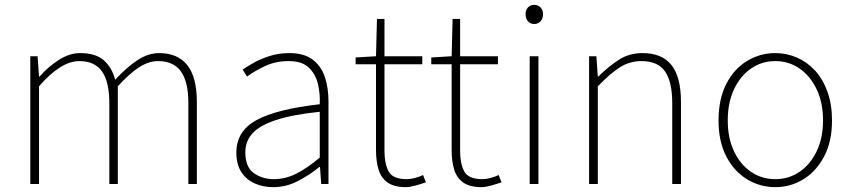

<svg xmlns="http://www.w3.org/2000/svg" viewBox="-20 -759 3511 792"><path d="M105 0V-527H135L141 -443H143Q179 -484 223 -512Q267 -540 310 -540Q375 -540 408.5 -510Q442 -480 455 -430Q502 -481 546.5 -510.5Q591 -540 636 -540Q713 -540 752.5 -490.5Q792 -441 792 -339V0H757V-334Q757 -421 726.5 -464Q696 -507 632 -507Q593 -507 553 -481Q513 -455 466 -403V0H431V-334Q431 -421 401 -464Q371 -507 307 -507Q269 -507 227.5 -481Q186 -455 141 -403V0Z M1107 13Q1066 13 1031.5 -2Q997 -17 976 -48.5Q955 -80 955 -130Q955 -218 1038 -263.5Q1121 -309 1299 -329Q1301 -372 1291.5 -412.5Q1282 -453 1254 -480Q1226 -507 1171 -507Q1115 -507 1070 -485Q1025 -463 999 -443L981 -472Q998 -484 1026.5 -500Q1055 -516 1092.5 -528Q1130 -540 1173 -540Q1235 -540 1270.5 -512.5Q1306 -485 1320.5 -440Q1335 -395 1335 -341V0H1305L1300 -70H1297Q1257 -37 1208.5 -12Q1160 13 1107 13ZM1110 -20Q1157 -20 1202 -42.5Q1247 -65 1299 -109V-298Q1185 -286 1117.5 -263.5Q1050 -241 1021 -208.5Q992 -176 992 -131Q992 -70 1027 -45Q1062 -20 1110 -20Z M1655 13Q1606 13 1579 -6Q1552 -25 1541.5 -59.5Q1531 -94 1531 -140V-494H1447V-522L1531 -527L1535 -681H1566V-527H1722V-494H1566V-135Q1566 -84 1583 -52Q1600 -20 1658 -20Q1673 -20 1692 -25Q1711 -30 1725 -37L1737 -7Q1714 1 1691.5 7Q1669 13 1655 13Z M1967 13Q1918 13 1891 -6Q1864 -25 1853.5 -59.5Q1843 -94 1843 -140V-494H1759V-522L1843 -527L1847 -681H1878V-527H2034V-494H1878V-135Q1878 -84 1895 -52Q1912 -20 1970 -20Q1985 -20 2004 -25Q2023 -30 2037 -37L2049 -7Q2026 1 2003.5 7Q1981 13 1967 13Z M2165 0V-527H2201V0ZM2184 -660Q2168 -660 2158 -671Q2148 -682 2148 -701Q2148 -718 2158 -728.5Q2168 -739 2184 -739Q2199 -739 2209.5 -728.5Q2220 -718 2220 -701Q2220 -682 2209.5 -671Q2199 -660 2184 -660Z M2410 0V-527H2440L2446 -443H2448Q2489 -484 2532 -512Q2575 -540 2630 -540Q2711 -540 2750 -490.5Q2789 -441 2789 -339V0H2753V-334Q2753 -421 2723.5 -464Q2694 -507 2626 -507Q2577 -507 2536.5 -481Q2496 -455 2446 -403V0Z M3178 13Q3115 13 3061.5 -19.5Q3008 -52 2976 -113.5Q2944 -175 2944 -262Q2944 -351 2976 -413Q3008 -475 3061.5 -507.5Q3115 -540 3178 -540Q3225 -540 3267.5 -521.5Q3310 -503 3342.5 -467.5Q3375 -432 3393.5 -380Q3412 -328 3412 -262Q3412 -175 3379.5 -113.5Q3347 -52 3294 -19.5Q3241 13 3178 13ZM3178 -20Q3234 -20 3278.5 -50.5Q3323 -81 3349 -135.5Q3375 -190 3375 -262Q3375 -335 3349 -390Q3323 -445 3278.5 -476Q3234 -507 3178 -507Q3122 -507 3077.5 -476Q3033 -445 3007.5 -390Q2982 -335 2982 -262Q2982 -190 3007.5 -135.5Q3033 -81 3077.5 -50.5Q3122 -20 3178 -20Z"/></svg>

Font: Noto Sans HK Thin
Style: Regular
Weight: 100
Designer: Ryoko NISHIZUKA 西塚涼子 (kana, bopomofo & ideographs); Paul D. Hunt (Latin, Greek & Cyrillic); Sandoll Communications 산돌커뮤니
Foundry: Adobe
Version: Version 2.004-H2;hotconv 1.0.118;makeotfexe 2.5.65603